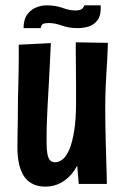

<svg xmlns="http://www.w3.org/2000/svg" viewBox="-20 -687 462 717"><path d="M149 10Q115 10 91.5 -6.5Q68 -23 56.5 -55.5Q45 -88 45 -137Q45 -155 45.5 -181.5Q46 -208 46.5 -242Q47 -276 47 -314Q48 -344 48.5 -370Q49 -396 49.5 -421Q50 -446 50 -470.5Q50 -495 50 -520L170 -526Q169 -501 167.5 -476.5Q166 -452 165 -425.5Q164 -399 162 -368Q160 -337 158 -297Q157 -275 156 -254Q155 -233 154.5 -215Q154 -197 154 -180.5Q154 -164 154 -152Q154 -128 157 -112Q160 -96 167 -88.5Q174 -81 185 -81Q200 -81 214 -92Q228 -103 239 -129Q250 -155 257 -198Q264 -241 264 -303L316 -306Q315 -254 308.5 -206Q302 -158 289.5 -118.5Q277 -79 257.5 -50.5Q238 -22 210.5 -6Q183 10 149 10ZM274 0 265 -111Q265 -162 264.5 -209.5Q264 -257 264 -303Q264 -332 264 -364.5Q264 -397 263.5 -428Q263 -459 263 -485.5Q263 -512 263 -529L383 -527Q382 -494 380.5 -467Q379 -440 377.5 -416.5Q376 -393 375 -371Q374 -349 373.5 -327.5Q373 -306 373 -282Q373 -257 373.5 -223Q374 -189 375 -152.5Q376 -116 377 -83.5Q378 -51 378.5 -29Q379 -7 379 0ZM132 -582H68Q68 -614 81.5 -632.5Q95 -651 114.5 -659Q134 -667 154 -667Q188 -667 213.5 -657.5Q239 -648 261 -648Q276 -648 283.5 -652Q291 -656 295 -667H356Q358 -630 344.5 -612Q331 -594 311 -588Q291 -582 270 -582Q237 -582 211 -591.5Q185 -601 162 -601Q147 -601 140.5 -597.5Q134 -594 132 -582Z"/></svg>

Font: Truculenta ExtraBold
Style: Regular
Weight: 800
Version: Version 1.002